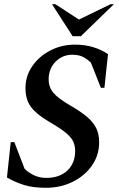

<svg xmlns="http://www.w3.org/2000/svg" viewBox="-20 -882 565 912"><path d="M198 10Q137 10 95 -3Q53 -16 13 -39L31 -207H48L97 -80Q118 -60 143.5 -48.5Q169 -37 200 -37Q263 -37 300 -72Q337 -107 337 -165Q337 -193 325.5 -214Q314 -235 286 -256.5Q258 -278 208 -307Q152 -340 126.5 -375Q101 -410 101 -463Q101 -521 133.5 -568Q166 -615 219.5 -642.5Q273 -670 336 -670Q382 -670 421 -658.5Q460 -647 493 -625L476 -465H459L412 -584Q396 -600 375.5 -611Q355 -622 323 -622Q277 -622 244 -589Q211 -556 211 -504Q211 -469 232.5 -442.5Q254 -416 312 -382Q361 -354 391.5 -328.5Q422 -303 436.5 -274.5Q451 -246 451 -206Q451 -145 417 -96Q383 -47 325.5 -18.5Q268 10 198 10ZM325 -710 227 -862H243L355 -789L505 -862H521L364 -710Z"/></svg>

Font: Spectral SemiBold
Style: Italic
Weight: 600
Italic angle: -10°
Designer: Jean-Baptiste Levee
Foundry: Production Type
Version: Version 2.001